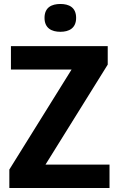

<svg xmlns="http://www.w3.org/2000/svg" viewBox="-20 -946 596 966"><path d="M284 -926C240 -926 204 -909 204 -856C204 -804 240 -786 284 -786C327 -786 363 -804 363 -856C363 -909 327 -926 284 -926ZM531 0V-118H209L522 -621V-714H35V-596H340L27 -93V0Z"/></svg>

Font: Noto Sans Display
Style: Bold
Weight: 700
Designer: Monotype Design Team
Foundry: Monotype Imaging Inc.
Version: Version 1.900